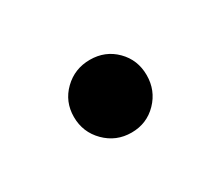

<svg xmlns="http://www.w3.org/2000/svg" viewBox="-42 -421 312 272"><g transform="rotate(-30 114.5 -284.5)"><path d="M55 -285Q55 -310 72.5 -327Q90 -344 115 -344Q140 -344 157 -327Q174 -310 174 -285Q174 -260 157 -242.5Q140 -225 115 -225Q90 -225 72.5 -242.5Q55 -260 55 -285Z"/></g></svg>

Font: Cambay Devanagari
Style: Regular
Weight: 700
Designer: Pooja Saxena
Foundry: Pooja Saxena
Version: Version 1.095;PS 001.095;hotconv 1.0.70;makeotf.lib2.5.58329